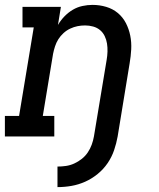

<svg xmlns="http://www.w3.org/2000/svg" viewBox="-29 -558 649 785"><path d="M206 207V123Q223 123 240.5 120.5Q258 118 274.5 110.5Q291 103 305.5 91.5Q320 80 330 65Q340 50 346 33.5Q352 17 355 0L407 -313Q410 -330 410.5 -347Q411 -364 408.5 -380Q406 -396 399 -410.5Q392 -425 380 -435Q368 -445 352 -449.5Q336 -454 319 -454Q303 -454 288 -451Q273 -448 258 -441Q243 -434 230.5 -422.5Q218 -411 209.5 -397.5Q201 -384 196 -368.5Q191 -353 188 -338L146 -84H193V0H-9V-84H49L109 -446H63V-530H220L208 -456Q219 -475 234.5 -491Q250 -507 268.5 -518Q287 -529 308 -533.5Q329 -538 349 -538Q378 -538 405 -530Q432 -522 452.5 -505Q473 -488 485.5 -464Q498 -440 503.5 -412.5Q509 -385 507.5 -356.5Q506 -328 501 -299L452 0Q447 28 437.5 56Q428 84 411 109Q394 134 370 153.5Q346 173 319 185Q292 197 263.5 202Q235 207 206 207Z"/></svg>

Font: Iosevka Curly Slab MdExObl
Style: Regular
Weight: 500
Width: 7
Italic angle: -9°
Monospace: yes
Designer: Belleve Invis
Foundry: Belleve Invis
Version: Version 11.1.0; ttfautohint (v1.8.3)